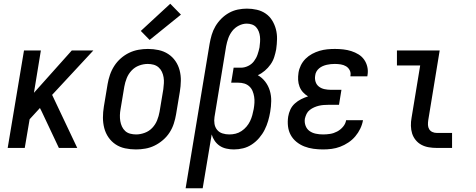

<svg xmlns="http://www.w3.org/2000/svg" viewBox="-20 -789 2540 1024"><path d="M21 0 108 -520H198L161 -294L363 -520H478L258 -283L392 0H294L203 -193L193 -213L138 -153L112 0Z M705 8Q675 8 647 2Q619 -4 596.5 -19Q574 -34 558.5 -56.5Q543 -79 536 -106Q529 -133 529 -162Q529 -191 534 -221L554 -341Q558 -365 566.5 -390Q575 -415 589.5 -437.5Q604 -460 624.5 -478Q645 -496 669 -507.5Q693 -519 718.5 -523.5Q744 -528 769 -528Q798 -528 826 -522Q854 -516 877 -501Q900 -486 915.5 -463.5Q931 -441 938 -414Q945 -387 944.5 -358Q944 -329 939 -299L919 -179Q915 -155 907 -130Q899 -105 884.5 -82.5Q870 -60 849 -42Q828 -24 804.5 -12.5Q781 -1 755.5 3.5Q730 8 705 8ZM706 -72Q728 -72 751.5 -80.5Q775 -89 792 -107Q809 -125 818 -147.5Q827 -170 831 -193L851 -313Q853 -329 854 -345Q855 -361 852.5 -376.5Q850 -392 843.5 -406Q837 -420 825.5 -430Q814 -440 799 -444Q784 -448 768 -448Q745 -448 722 -439.5Q699 -431 682 -413Q665 -395 656 -372.5Q647 -350 643 -327L623 -207Q620 -191 619.5 -175Q619 -159 621.5 -143.5Q624 -128 630.5 -114Q637 -100 648 -90Q659 -80 674.5 -76Q690 -72 706 -72ZM778 -576 731 -624 888 -769 945 -711Z M970 215 1098 -556Q1102 -579 1109 -603Q1116 -627 1129 -649Q1142 -671 1160.5 -689.5Q1179 -708 1201.5 -720.5Q1224 -733 1248.5 -738Q1273 -743 1297 -743Q1297 -743 1297 -743Q1297 -743 1297 -743Q1324 -743 1350 -737Q1376 -731 1397 -716.5Q1418 -702 1431.5 -680Q1445 -658 1451.5 -633Q1458 -608 1457.5 -581Q1457 -554 1453 -526Q1449 -505 1442.5 -484.5Q1436 -464 1423 -445.5Q1410 -427 1392.5 -412Q1375 -397 1355 -388Q1378 -375 1394.5 -353.5Q1411 -332 1419 -305.5Q1427 -279 1426.5 -250Q1426 -221 1421 -192Q1417 -168 1410 -144Q1403 -120 1391.5 -97Q1380 -74 1362.5 -53.5Q1345 -33 1323 -18.5Q1301 -4 1276.5 2Q1252 8 1227 8Q1207 8 1187 3.5Q1167 -1 1151.5 -11.5Q1136 -22 1125 -38Q1114 -54 1109 -72L1061 215ZM1203 -72Q1220 -72 1236.5 -76Q1253 -80 1268 -90Q1283 -100 1294.5 -113.5Q1306 -127 1313.5 -142.5Q1321 -158 1325.5 -174.5Q1330 -191 1333 -207Q1336 -224 1337 -240.5Q1338 -257 1335.5 -273Q1333 -289 1327 -303.5Q1321 -318 1309.5 -328.5Q1298 -339 1283 -343.5Q1268 -348 1251 -348H1213L1226 -428H1265Q1284 -428 1303 -437Q1322 -446 1334.5 -462.5Q1347 -479 1353.5 -498Q1360 -517 1364 -536Q1366 -551 1367 -565.5Q1368 -580 1366.5 -594Q1365 -608 1360 -621Q1355 -634 1346 -644Q1337 -654 1323.5 -658.5Q1310 -663 1296 -663Q1275 -663 1254 -652.5Q1233 -642 1219 -624Q1205 -606 1197.5 -585Q1190 -564 1186 -542L1124 -165Q1121 -146 1124 -128Q1127 -110 1138 -96.5Q1149 -83 1166.5 -77.5Q1184 -72 1203 -72Z M1703 8Q1677 8 1651.5 4.5Q1626 1 1603 -8Q1580 -17 1561 -32.5Q1542 -48 1530.5 -69Q1519 -90 1516 -115.5Q1513 -141 1517 -167Q1520 -186 1528.5 -204.5Q1537 -223 1552.5 -237Q1568 -251 1586 -260Q1604 -269 1623 -275Q1608 -284 1596 -297Q1584 -310 1577.5 -327Q1571 -344 1570 -362.5Q1569 -381 1572 -401Q1575 -421 1584.5 -440.5Q1594 -460 1609.5 -475.5Q1625 -491 1644.5 -501.5Q1664 -512 1684.5 -518Q1705 -524 1725.5 -526Q1746 -528 1766 -528Q1789 -528 1811 -525.5Q1833 -523 1853.5 -516.5Q1874 -510 1892 -499Q1910 -488 1922 -471Q1934 -454 1939 -432.5Q1944 -411 1940 -388Q1940 -387 1939.5 -385Q1939 -383 1939 -382H1849Q1849 -382 1849 -383Q1849 -384 1849 -385Q1852 -401 1845 -414.5Q1838 -428 1825.5 -435.5Q1813 -443 1797.5 -445.5Q1782 -448 1766 -448Q1755 -448 1744.5 -447Q1734 -446 1723 -443.5Q1712 -441 1701.5 -436.5Q1691 -432 1682 -424.5Q1673 -417 1667.5 -407Q1662 -397 1661 -386Q1658 -369 1663 -353Q1668 -337 1681 -327Q1694 -317 1711 -313.5Q1728 -310 1745 -310H1801L1788 -230H1732Q1719 -230 1706 -229Q1693 -228 1680.5 -225Q1668 -222 1655.5 -216.5Q1643 -211 1632 -202.5Q1621 -194 1615 -181.5Q1609 -169 1606 -156Q1603 -137 1609.5 -119Q1616 -101 1630.5 -90.5Q1645 -80 1664 -76Q1683 -72 1703 -72Q1722 -72 1741 -75Q1760 -78 1778 -87.5Q1796 -97 1809.5 -113Q1823 -129 1826 -148H1916Q1912 -125 1901.5 -103Q1891 -81 1875 -62Q1859 -43 1838 -29Q1817 -15 1794.5 -6.5Q1772 2 1749 5Q1726 8 1703 8Z M2310 0Q2288 0 2267 -3.5Q2246 -7 2228 -16.5Q2210 -26 2197 -42Q2184 -58 2178 -77Q2172 -96 2171.5 -118Q2171 -140 2175 -161L2221 -440H2097V-520H2325L2264 -148Q2262 -135 2262.5 -122.5Q2263 -110 2269 -100Q2275 -90 2286 -85Q2297 -80 2310 -80H2391V0Z"/></svg>

Font: Iosevka SS04 Medium Oblique
Style: Regular
Weight: 500
Italic angle: -9°
Monospace: yes
Designer: Belleve Invis
Foundry: Belleve Invis
Version: Version 19.0.0; ttfautohint (v1.8.4)